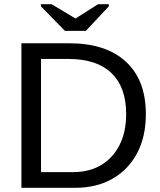

<svg xmlns="http://www.w3.org/2000/svg" viewBox="-20 -894 762 914"><path d="M674.3 -351.1Q674.3 -242.2 632.1 -163.6Q589.8 -85 514.4 -42.5Q439 0 339.4 0H82V-688H309.6Q484.4 -688 579.3 -600.3Q674.3 -512.7 674.3 -351.1ZM580.6 -351.1Q580.6 -479 510.5 -546.1Q440.4 -613.3 307.6 -613.3H175.3V-74.7H328.6Q405.3 -74.7 461.7 -108.4Q518.1 -142.1 549.3 -204.1Q580.6 -266.1 580.6 -351.1ZM498 -863.8 388.7 -747.1H289.1L174.8 -863.8V-874H225.6L338.9 -806.2H339.8L446.8 -874H498Z"/></svg>

Font: Arimo Nerd Font
Style: Regular
Weight: 400
Designer: Steve Matteson
Foundry: Monotype Imaging Inc.
Version: Version 1.33;Nerd Fonts 3.2.1